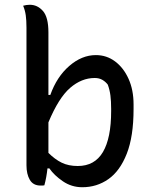

<svg xmlns="http://www.w3.org/2000/svg" viewBox="-20 -774 640 805"><path d="M166 3Q162 4 158 4Q154 4 150 4Q119 4 105 -20Q91 -44 91 -81V-658Q91 -689 88 -710Q85 -731 77 -750Q84 -752 91 -753Q98 -754 105 -754Q137 -754 160 -728Q183 -702 183 -638V-376H191Q218 -452 270.5 -497.5Q323 -543 382 -543Q427 -543 462.5 -516.5Q498 -490 519 -443.5Q540 -397 540 -336V-317Q540 -202 511.5 -129.5Q483 -57 434.5 -23Q386 11 325 11Q280 11 243.5 -14Q207 -39 187 -68H179Q175 -30 166 3ZM377 -447Q322 -447 274 -405.5Q226 -364 183 -261V-133Q210 -106 238.5 -92Q267 -78 306 -78Q377 -78 411.5 -136.5Q446 -195 446 -308V-318Q446 -350 443 -373.5Q440 -397 432 -419Q423 -431 409.5 -439Q396 -447 377 -447Z"/></svg>

Font: Recursive Mn Csl St
Style: Regular
Weight: 400
Monospace: yes
Version: Version 1.079;hotconv 1.0.112;makeotfexe 2.5.65598; ttfautoh